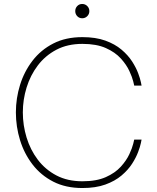

<svg xmlns="http://www.w3.org/2000/svg" viewBox="-20 -937 793 967"><path d="M394 -845Q379 -845 369 -855.5Q359 -866 359 -881Q359 -896 369 -906.5Q379 -917 394 -917Q409 -917 419.5 -906.5Q430 -896 430 -881Q430 -866 419.5 -855.5Q409 -845 394 -845ZM395 10Q311 10 248.5 -22Q186 -54 144 -108.5Q102 -163 81 -231Q60 -299 60 -371Q60 -442 81 -509.5Q102 -577 144 -631.5Q186 -686 248.5 -718Q311 -750 395 -750Q462 -750 510.5 -732.5Q559 -715 592 -687Q625 -659 645 -628Q665 -597 675.5 -569Q686 -541 689.5 -523.5Q693 -506 693 -506H656Q656 -506 651 -527Q646 -548 631.5 -579.5Q617 -611 588.5 -642.5Q560 -674 513 -695Q466 -716 395 -716Q320 -716 264 -686.5Q208 -657 170.5 -607.5Q133 -558 114 -496.5Q95 -435 95 -371Q95 -306 114 -244Q133 -182 170.5 -132.5Q208 -83 264 -53.5Q320 -24 395 -24Q466 -24 513 -45Q560 -66 588.5 -97.5Q617 -129 631.5 -160.5Q646 -192 651 -213Q656 -234 656 -234H693Q693 -234 689.5 -216.5Q686 -199 675.5 -171Q665 -143 645 -112Q625 -81 592 -53Q559 -25 510.5 -7.5Q462 10 395 10Z"/></svg>

Font: Be Vietnam Pro Thin
Style: Regular
Weight: 100
Designer: Lam Bao, Tony Le, Vietanh Nguyen
Foundry: Yellow Type Foundry
Version: Version 1.002; ttfautohint (v1.8.3)